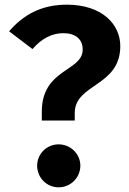

<svg xmlns="http://www.w3.org/2000/svg" viewBox="-20 -785 554 822"><path d="M266 -765C159 -765 81 -723 19 -651L119 -575C159 -621 204 -643 251 -643C302 -643 334 -618 334 -573C334 -478 159 -492 159 -307V-269H300V-301C300 -428 495 -413 495 -588C495 -680 418 -765 266 -765ZM231 -167C179 -167 139 -125 139 -76C139 -25 179 17 231 17C283 17 324 -25 324 -76C324 -125 283 -167 231 -167Z"/></svg>

Font: Glow Sans TC Normal
Style: Bold
Weight: 700
Designer: Ryoko NISHIZUKA (kana, bopomofo & ideographs); Paul D. Hunt (Latin, Greek & Cyrillic); Sandoll Communications, Soo-young
Version: Version 0.93